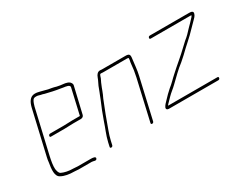

<svg xmlns="http://www.w3.org/2000/svg" viewBox="-75 -833 1453 1173"><g transform="rotate(-30 651.5 -246.5)"><path d="M189 -2C157 -2 129 -8 108 -18C96 -25 94 -39 91 -54C89 -79 95 -110 102 -142L173 -449C174 -454 176 -460 179 -468C186 -485 190 -497 209 -497C215 -497 220 -497 224 -496L242 -491C249 -490 257 -488 265 -485C298 -477 331 -469 367 -464L384 -461C399 -459 429 -456 425 -439L384 -260H330C317 -260 282 -258 268 -258H173C167 -258 162 -254 161 -248C160 -242 162 -239 168 -239H263C277 -239 313 -241 326 -241H380C390 -241 400 -247 402 -257L445 -440C447 -447 445 -453 441 -459C433 -473 412 -478 391 -480L374 -482C363 -485 352 -485 342 -489C332 -491 332 -492 320 -494C312 -496 305 -497 297 -498C283 -501 265 -507 251 -510C236 -513 230 -516 213 -516C178 -516 162 -484 154 -449L83 -142C80 -131 79 -120 78 -111C70 -65 64 -15 96 -1C117 11 150 17 185 17C196 17 204 19 215 19H307C319 19 335 30 341 16C347 2 325 0 311 0H219C208 0 200 -2 189 -2Z M625 -421C632 -420 640 -420 647 -420H804C809 -420 813 -420 817 -419C821 -419 818 -408 818 -402C816 -395 815 -387 814 -378C812 -351 808 -323 801 -292L736 -8C734 -1 737 2 743 2C749 2 753 -1 755 -8L820 -292C829 -330 831 -369 836 -404C840 -431 835 -439 808 -439H651C644 -439 638 -439 631 -440C613 -441 602 -427 596 -410C595 -406 592 -401 590 -395C579 -374 569 -351 561 -327C555 -311 550 -301 544 -284C526 -242 510 -203 495 -159C482 -118 463 -79 453 -34L447 -7C445 0 448 3 454 3C460 3 464 0 466 -7L472 -34C482 -79 499 -115 513 -157C528 -200 545 -239 561 -281C569 -298 574 -308 580 -325C583 -336 590 -350 594 -361C599 -376 611 -393 614 -408C616 -414 618 -421 625 -421Z M1276 -472H1000C993 -472 989 -468 988 -462C987 -456 989 -453 996 -453H1272C1276 -453 1279 -453 1282 -452C1280 -448 1279 -445 1276 -442C1259 -423 1247 -411 1228 -392C1211 -373 1192 -353 1171 -337C1161 -328 1150 -318 1140 -308C1100 -269 1054 -233 1013 -195C989 -174 968 -150 944 -132C925 -115 907 -98 890 -79C879 -68 868 -57 862 -44C858 -32 866 -26 877 -26H1225C1232 -26 1236 -30 1237 -36C1238 -42 1236 -45 1229 -45H882C883 -47 885 -49 887 -52C898 -63 908 -74 920 -86C938 -105 959 -119 978 -138C1013 -171 1046 -206 1085 -235C1105 -252 1132 -277 1151 -296C1172 -316 1192 -332 1212 -352C1232 -373 1258 -398 1277 -418C1286 -427 1297 -437 1301 -450C1308 -468 1293 -472 1276 -472Z"/></g></svg>

Font: Electronic
Style: ExThnIt
Weight: 100
Version: Version 1.011